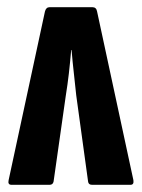

<svg xmlns="http://www.w3.org/2000/svg" viewBox="-20 -514 395 534"><path d="M12 0Q1 0 4 -13L105 -482Q108 -494 118 -494H237Q248 -494 250 -482L351 -13Q353 0 343 0H236Q226 0 225 -9L192 -249Q189 -279 185.5 -309.5Q182 -340 179 -375H178Q175 -340 171.5 -309.5Q168 -279 163 -248L129 -9Q127 0 118 0Z"/></svg>

Font: Sofia Sans Extra Condensed ExtraBold
Style: Regular
Weight: 800
Designer: Botio Nikoltchev, Ani Petrova
Foundry: lettersoup
Version: Version 4.101; ttfautohint (v1.8.4.7-5d5b)